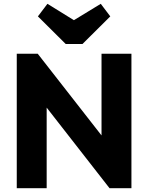

<svg xmlns="http://www.w3.org/2000/svg" viewBox="-20 -988 778 1008"><path d="M68 0H225V-423L555 0H670V-706H513V-277L178 -706H68ZM179 -902 325 -757H413L559 -902L509 -968L368 -882L229 -968Z"/></svg>

Font: MV Cash
Style: Bold
Weight: 700
Designer: Rodrigo Fuenzalida
Foundry: fragTYPE
Version: Version 1.100;Glyphs 3.1.2 (3151)